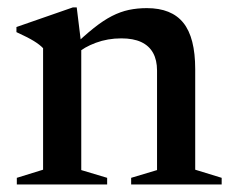

<svg xmlns="http://www.w3.org/2000/svg" viewBox="-20 -488 617 508"><path d="M195 -370.5V-38L263.5 -17.5V0H24.5V-17.5L94 -39V-360.5Q85 -370 69.5 -379.5Q54 -389 23.5 -403V-416.5L173 -468.5H183ZM327 -17.5 395.5 -38V-301.5Q395.5 -329 385 -348Q374.5 -367 353.5 -376.8Q332.5 -386.5 301 -386.5Q265 -386.5 233.5 -374.8Q202 -363 185 -347L170 -362Q202 -393 227.8 -413.5Q253.5 -434 276 -445.5Q298.5 -457 321 -461.8Q343.5 -466.5 368.5 -466.5Q434 -466.5 465.2 -427.5Q496.5 -388.5 496.5 -305V-39L566.5 -17.5V0H327Z"/></svg>

Font: Newsreader 36pt Medium
Style: Regular
Weight: 500
Designer: Hugues Gentile
Foundry: Production Type
Version: Version 1.003